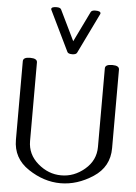

<svg xmlns="http://www.w3.org/2000/svg" viewBox="-63 -1018 765 1077"><g transform="rotate(5 319.5 -479.0)"><path d="M459.5 -957Q459.5 -970.2 430.2 -970.2Q409.7 -970.2 404.3 -960L320.8 -788.1L237.3 -960Q232.4 -970.2 211.4 -970.2Q182.1 -970.2 182.1 -957Q182.1 -954.1 183.1 -953.1L293.5 -725.6Q298.3 -714.8 320.8 -714.8Q342.8 -714.8 348.1 -725.6L458.5 -953.1Q459.5 -954.1 459.5 -957ZM510.7 -651.9Q510.7 -674.3 550.8 -674.3Q590.3 -674.3 590.3 -651.9V-209.5Q590.3 -104.5 501.7 -46.4Q413.1 11.7 318.4 11.7Q224.6 11.7 136.7 -46.9Q48.8 -105.5 48.8 -209.5V-651.9Q48.8 -674.3 88.4 -674.3Q128.4 -674.3 128.4 -651.9V-209.5Q128.4 -134.3 187.5 -83.5Q246.6 -32.7 318.4 -32.7Q391.1 -32.2 450.9 -83Q510.7 -133.8 510.7 -209.5Z"/></g></svg>

Font: Gayathri
Style: Regular
Weight: 400
Designer: Binoy Dominic <binoy.domenic@gmail.com>
Foundry: SMC
Version: Version 1.000